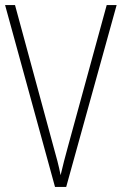

<svg xmlns="http://www.w3.org/2000/svg" viewBox="-20 -734 478 754"><path d="M438 -714H399L247 -159C235 -117 227 -83 218 -46C211 -83 201 -119 190 -158L39 -714H0L196 0H240Z"/></svg>

Font: Noto Sans Gurmukhi Condensed ExtraLight
Style: Regular
Weight: 200
Width: 3
Designer: Jelle Bosma - Monotype Design Team
Foundry: Monotype Imaging Inc.
Version: Version 2.004